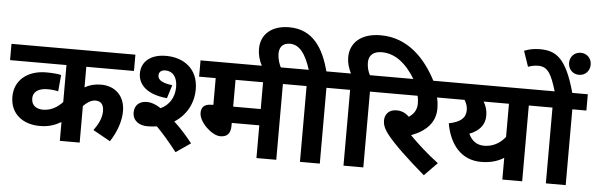

<svg xmlns="http://www.w3.org/2000/svg" viewBox="-54 -1086 4003 1292"><g transform="rotate(5 1947.5 -439.5)"><path d="M837 -512V-622H0V-512H381V-262C349 -228 306 -199 250 -199C211 -199 171 -216 171 -269C171 -313 207 -339 270 -339C295 -339 321 -336 341 -331L351 -442C330 -448 287 -451 250 -451C124 -451 37 -380 37 -269C37 -149 127 -88 237 -88C296 -88 337 -102 381 -127V0H515V-247C536 -269 566 -291 597 -291C630 -291 653 -273 653 -224C653 -177 630 -133 600 -92L717 -27C766 -101 787 -176 787 -235C787 -339 720 -401 625 -401C582 -401 546 -391 515 -373V-512Z M959 -149C981 -149 1003 -151 1023 -154C1063 -114 1109 -61 1163 8L1262 -60C1226 -106 1183 -155 1137 -197C1216 -247 1262 -330 1262 -425C1262 -567 1159 -632 1044 -632C936 -632 878 -576 878 -500C878 -423 939 -361 1074 -349L1102 -439C1024 -448 1004 -471 1004 -497C1004 -521 1021 -534 1048 -534C1095 -534 1129 -499 1129 -429C1129 -355 1091 -303 1037 -278C1003 -301 971 -312 943 -312C890 -312 859 -281 859 -234C859 -177 905 -149 959 -149Z M1843 -512H1938V-622H1277V-512H1389V-331H1379C1323 -331 1308 -304 1308 -270C1308 -208 1396 -125 1453 -125C1498 -125 1523 -146 1523 -204V-221H1709V0H1843ZM1709 -512V-331H1523V-512Z M1694 -615 1823 -614C1808 -643 1796 -675 1796 -715C1796 -757 1819 -786 1867 -786C1931 -786 1974 -729 2008 -622H1923V-512H2003V0H2137V-512H2232V-622H2127C2087 -774 2014 -896 1853 -896C1734 -896 1662 -832 1662 -734C1662 -698 1670 -661 1694 -615Z M2297 -512V0H2431V-512H2526V-622H2421C2409 -645 2400 -674 2400 -706C2400 -755 2431 -783 2488 -783C2578 -783 2654 -724 2719 -615H2853C2777 -765 2656 -896 2471 -896C2342 -896 2265 -831 2265 -729C2265 -694 2275 -659 2293 -622H2217V-512Z M2928 -72C2855 -126 2783 -192 2732 -244C2834 -282 2893 -345 2893 -437C2893 -469 2889 -493 2884 -512H2964V-622H2511V-512H2753C2757 -497 2759 -479 2759 -459C2759 -419 2741 -389 2706 -366C2682 -390 2655 -402 2621 -402C2562 -402 2542 -361 2542 -327C2542 -304 2548 -278 2578 -238C2625 -176 2724 -83 2841 17Z M3598 -622H2949V-512H3070C3082 -493 3091 -470 3091 -445C3091 -390 3054 -361 2978 -346C3002 -208 3080 -106 3216 -106C3276 -106 3326 -119 3370 -147V0H3504V-512H3598ZM3122 -288C3189 -314 3225 -357 3225 -419C3225 -456 3215 -484 3199 -512H3370V-288C3333 -241 3283 -216 3228 -216C3176 -216 3143 -243 3122 -288Z M3798 -512H3893V-622H3788C3724 -857 3652 -896 3545 -896C3505 -896 3472 -889 3440 -876L3476 -771C3494 -778 3518 -784 3544 -784C3610 -784 3635 -735 3669 -622H3584V-512H3664V0H3798ZM3749 -822C3749 -779 3780 -747 3822 -747C3864 -747 3895 -779 3895 -822C3895 -864 3864 -896 3822 -896C3780 -896 3749 -864 3749 -822Z"/></g></svg>

Font: Noto Sans
Style: Bold Italic
Weight: 700
Italic angle: -12°
Designer: Monotype Design Team
Foundry: Monotype Imaging Inc.
Version: Version 2.013